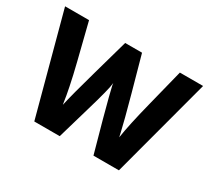

<svg xmlns="http://www.w3.org/2000/svg" viewBox="-131 -899 1233 1124"><g transform="rotate(30 485.5 -337.0)"><path d="M431 -664H545L611 -426Q632 -351 648.5 -286.5Q665 -222 671 -195L677 -168Q690 -257 733 -427L795 -674H952L772 0H600L541 -213Q520 -290 506.5 -343Q493 -396 490 -411L488 -426Q485 -385 434 -213L372 0H200L19 -674H181L243 -426Q263 -346 276 -281.5Q289 -217 292 -192L296 -168Q313 -246 364 -426Z"/></g></svg>

Font: Hind Bold
Style: Regular
Weight: 700
Designer: Manushi Parikh, Satya Rajpurohit
Foundry: Indian Type Foundry
Version: Version 1.201;PS 1.0;hotconv 1.0.78;makeotf.lib2.5.61930; tt